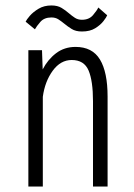

<svg xmlns="http://www.w3.org/2000/svg" viewBox="-20 -684 490 704"><path d="M84 0V-500H134L136.5 -429.5Q155 -465.5 185.5 -488.8Q216 -512 257 -512Q318.5 -512 346.5 -465.8Q374.5 -419.5 374.5 -330V0H321V-313Q321 -387 304.8 -425.5Q288.5 -464 243 -464Q202 -464 173.2 -424.5Q144.5 -385 137 -329V0ZM280.5 -568.5Q257.5 -568.5 242.8 -577.8Q228 -587 216 -597Q205 -606 194.2 -613Q183.5 -620 168.5 -620Q142 -620 127.8 -603.5Q113.5 -587 108 -576.5L74 -604.5Q77 -611.5 89.2 -625.8Q101.5 -640 121.5 -652Q141.5 -664 168.5 -664Q191 -664 205.8 -655Q220.5 -646 232.5 -635.5Q243.5 -626 254.5 -618.8Q265.5 -611.5 280.5 -611.5Q306.5 -611.5 321 -628.5Q335.5 -645.5 340.5 -656.5L373 -628Q370.5 -621 359.5 -606.8Q348.5 -592.5 329.2 -580.5Q310 -568.5 280.5 -568.5Z"/></svg>

Font: Trispace Condensed ExtraLight
Style: Regular
Weight: 200
Width: 3
Designer: Tyler Finck
Foundry: Etcetera Type Company
Version: Version 1.210; ttfautohint (v1.8.3)